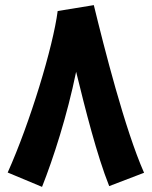

<svg xmlns="http://www.w3.org/2000/svg" viewBox="-20 -704 592 749"><path d="M406 22 542 -30C467 -200 387 -516 346 -684L205 -661C187 -521 97 -225 10 -31L144 25C188 -86 242 -253 277 -424C313 -277 358 -98 406 22Z"/></svg>

Font: Noto Sans Arabic UI ExtraCondensed Extra
Style: Regular
Weight: 800
Width: 3
Designer: Nadine Chahine - Monotype Design Team
Foundry: Monotype Imaging Inc.
Version: Version 1.900